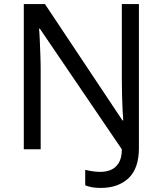

<svg xmlns="http://www.w3.org/2000/svg" viewBox="-20 -734 800 944"><path d="M475 190Q450 190 431.5 186.5Q413 183 399 177V101Q415 105 434 108Q453 111 475 111Q501 111 524.5 101.5Q548 92 563.5 67.5Q579 43 579 0L176 -593H172Q174 -574 175.5 -539Q177 -504 178.5 -464Q180 -424 180 -387V0H97V-714H201L582 -142H586Q584 -164 582.5 -196.5Q581 -229 580 -267Q579 -305 579 -342V-714H663V-6Q663 94 612 142Q561 190 475 190Z"/></svg>

Font: Noto Naskh Arabic
Style: Regular
Weight: 400
Designer: Monotype Design Team, David Williams, Mohamad Dakak and Nizar Qandah
Foundry: Monotype Imaging Inc.
Version: Version 2.013